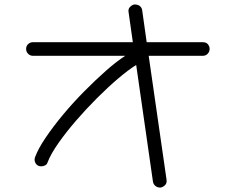

<svg xmlns="http://www.w3.org/2000/svg" viewBox="-20 -717 1040 860"><path d="M700 123Q687 124 677 116.5Q667 109 665 96L590 -426Q556 -405 510 -366Q464 -327 415 -278Q366 -229 321 -177Q276 -125 242 -76.5Q208 -28 194 8Q191 19 182.5 23.5Q174 28 165 28Q151 28 143 19Q135 10 135 -2Q135 -5 135.5 -7.5Q136 -10 137 -13Q151 -51 184.5 -100.5Q218 -150 262.5 -203.5Q307 -257 357 -307.5Q407 -358 454.5 -400Q502 -442 541 -467H128Q115 -467 106 -476Q97 -485 97 -498Q97 -511 106 -519.5Q115 -528 128 -528H575L556 -662Q553 -677 563 -686.5Q573 -696 582 -697Q599 -697 607.5 -689Q616 -681 617 -670L637 -528H888Q904 -528 911.5 -518.5Q919 -509 919 -498Q919 -486 910.5 -476.5Q902 -467 888 -467H646L726 88Q728 104 719 112.5Q710 121 700 123Z"/></svg>

Font: Hachi Maru Pop
Style: Regular
Weight: 400
Designer: Nontynet
Foundry: Nontynet
Version: Version 1.300